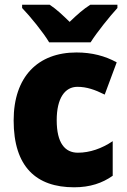

<svg xmlns="http://www.w3.org/2000/svg" viewBox="-20 -786 540 816"><path d="M189 -606H365C392 -649 447 -717 479 -752V-766H364C334 -747 308 -724 276 -693C244 -724 221 -746 191 -766H74V-752C108 -717 164 -648 189 -606ZM295 10C363 10 415 -8 459 -39V-186C413 -155 362 -137 311 -137C256 -137 221 -178 221 -275C221 -369 256 -417 309 -417C348 -417 383 -405 425 -384L476 -521C427 -548 371 -563 305 -563C141 -563 38 -460 38 -274C38 -77 134 10 295 10Z"/></svg>

Font: Noto Sans Devanagari SemiCondensed Black
Style: Regular
Weight: 900
Width: 4
Designer: Jelle Bosma - Monotype Design Team
Foundry: Monotype Imaging Inc.
Version: Version 2.004